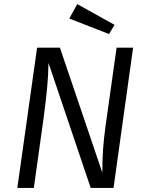

<svg xmlns="http://www.w3.org/2000/svg" viewBox="-20 -922 715 942"><path d="M537 0H425L218 -613Q217 -553 211 -488.5Q205 -424 192 -329L146 0H65L162 -688H274L482 -75Q482 -136 485.5 -187.5Q489 -239 498 -305L552 -688H633ZM542 -800 515 -755 320 -831 359 -902Z"/></svg>

Font: Fira Sans Book
Style: Italic
Weight: 350
Italic angle: -8°
Designer: bBox Type GmbH & Carrois Corporate GbR & Edenspiekermann AG
Foundry: bBox Type GmbH & Carrois Corporate GbR & Edenspiekermann AG
Version: Version 4.301